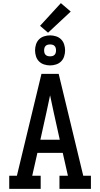

<svg xmlns="http://www.w3.org/2000/svg" viewBox="-20 -1207 640 1227"><path d="M39 0V-84H88L245 -735H355L512 -84H561V0H360V-84H414L381 -230H219L186 -84H240V0ZM362 -314 323 -490Q317 -517 311.5 -544Q306 -571 300 -598Q294 -571 288.5 -544Q283 -517 277 -490L238 -314ZM300 -789Q281 -789 262 -795Q243 -801 229.5 -814.5Q216 -828 210 -847Q204 -866 204 -885Q204 -904 210 -923Q216 -942 229.5 -955.5Q243 -969 262 -975Q281 -981 300 -981Q319 -981 338 -975Q357 -969 370.5 -955.5Q384 -942 390 -923Q396 -904 396 -885Q396 -866 390 -847Q384 -828 370.5 -814.5Q357 -801 338 -795Q319 -789 300 -789ZM300 -847Q308 -847 315.5 -849Q323 -851 328.5 -856.5Q334 -862 336 -869.5Q338 -877 338 -885Q338 -893 336 -900.5Q334 -908 328.5 -913.5Q323 -919 315.5 -921Q308 -923 300 -923Q292 -923 284.5 -921Q277 -919 271.5 -913.5Q266 -908 264 -900.5Q262 -893 262 -885Q262 -877 264 -869.5Q266 -862 271.5 -856.5Q277 -851 284.5 -849Q292 -847 300 -847ZM287 -998 236 -1042 369 -1187 432 -1133Z"/></svg>

Font: Iosevka Etoile Medium
Style: Regular
Weight: 500
Designer: Belleve Invis
Foundry: Belleve Invis
Version: Version 22.1.2; ttfautohint (v1.8.4)